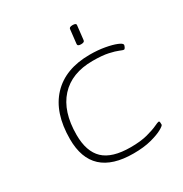

<svg xmlns="http://www.w3.org/2000/svg" viewBox="-165 -824 909 955"><g transform="rotate(-30 290.0 -346.5)"><path d="M329 6Q90 6 90 -214Q90 -365 167 -447Q244 -529 385 -529Q431 -529 470 -522Q509 -515 533.5 -505Q558 -495 558 -486Q558 -482 554 -473.5Q550 -465 545 -465Q540 -465 522.5 -472.5Q505 -480 471 -487.5Q437 -495 382 -495Q261 -495 195 -422.5Q129 -350 129 -216Q129 -120 177.5 -74Q226 -28 332 -28Q390 -28 429 -38.5Q468 -49 489 -59Q510 -69 515 -69Q520 -69 520.5 -61.5Q521 -54 521 -49Q521 -43 498 -30Q475 -17 432 -5.5Q389 6 329 6ZM374 -595Q354 -595 355 -607L364 -687Q364 -699 385 -699Q406 -699 404 -687L395 -607Q395 -595 374 -595Z"/></g></svg>

Font: Asap Expanded Expanded Thin
Style: Italic
Weight: 100
Width: 7
Italic angle: -6°
Designer: Pablo Cosgaya
Foundry: Omnibus-Type
Version: Version 3.001; ttfautohint (v1.8.4.7-5d5b)